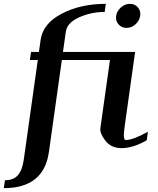

<svg xmlns="http://www.w3.org/2000/svg" viewBox="-49 -770 819 998"><path d="M626 -750Q652.3 -750 668 -731.4Q683.6 -712.9 679.7 -687.5Q675.8 -662.1 655.3 -643.6Q634.8 -625 608.4 -625Q583 -625 566.9 -643.6Q550.8 -662.1 554.7 -687.5Q558.6 -712.9 579.6 -731.4Q600.6 -750 626 -750ZM653.3 -500 598.6 -110.4Q588.9 -42 604.5 -42Q641.6 -42 719.7 -85L713.9 -41Q642.6 0 583 0Q528.3 0 498.5 -39.1Q468.8 -78.1 472.7 -103.5L522.5 -458H272.5L205.1 20.5Q178.7 208 -29.3 208L-23.4 167Q20.5 167 43.5 141.1Q66.4 115.2 74.2 62.5L147.5 -458H106.4L112.3 -500H153.3L162.1 -562.5Q173.8 -647.5 271.5 -698.7Q369.1 -750 501 -750L495.1 -708Q425.8 -708 362.8 -680.2Q299.8 -652.3 293 -604.5L278.3 -500Z"/></svg>

Font: okolaks
Style: BoldItalic
Weight: 600
Width: 8
Italic angle: -8°
Version: Version 000.6.0